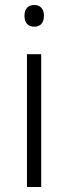

<svg xmlns="http://www.w3.org/2000/svg" viewBox="-20 -842 273 769"><path d="M117 -822C92 -822 78 -806 78 -779C78 -751 92 -735 117 -735C142 -735 156 -751 156 -779C156 -806 142 -822 117 -822ZM145 -625H88V-93H145Z"/></svg>

Font: Noto Sans Telugu UI Light
Style: Regular
Weight: 300
Designer: Jelle Bosma - Monotype Design Team
Foundry: Monotype Imaging Inc.
Version: Version 2.005